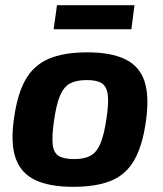

<svg xmlns="http://www.w3.org/2000/svg" viewBox="-20 -709 630 741"><path d="M317 -507Q408 -507 463 -480.5Q518 -454 537.5 -396Q557 -338 543 -240Q530 -147 498.5 -91.5Q467 -36 410 -12Q353 12 262 12Q172 12 116.5 -14Q61 -40 40.5 -98Q20 -156 34 -252Q47 -346 78.5 -401.5Q110 -457 168 -482Q226 -507 317 -507ZM315 -400Q275 -400 250.5 -387Q226 -374 211.5 -339.5Q197 -305 188 -240Q180 -183 183.5 -151Q187 -119 207 -107Q227 -95 266 -95Q306 -95 330 -108.5Q354 -122 368 -156Q382 -190 391 -252Q400 -311 396 -343Q392 -375 373 -387.5Q354 -400 315 -400ZM499 -689 487 -596H187L200 -689Z"/></svg>

Font: Exo 2
Style: Bold Italic
Weight: 700
Italic angle: -8°
Designer: Natanael Gama
Foundry: Natanael Gama
Version: Version 2.010